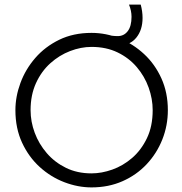

<svg xmlns="http://www.w3.org/2000/svg" viewBox="-20 -809 793 835"><path d="M378 6Q319 6 260 -16.5Q201 -39 153 -82.5Q105 -126 76 -188.5Q47 -251 47 -330Q47 -389 69 -448.5Q91 -508 133.5 -557Q176 -606 237.5 -636Q299 -666 378 -666Q441 -666 500 -642Q559 -618 606.5 -574Q654 -530 682 -468Q710 -406 710 -330Q710 -263 686 -202.5Q662 -142 618 -95Q574 -48 513 -21Q452 6 378 6ZM378 -55Q422 -55 468.5 -71.5Q515 -88 554.5 -122Q594 -156 619 -208Q644 -260 644 -330Q644 -379 626.5 -428Q609 -477 575 -517Q541 -557 491.5 -581Q442 -605 378 -605Q332 -605 285 -587Q238 -569 199 -534Q160 -499 136.5 -447.5Q113 -396 113 -330Q113 -280 131 -231.5Q149 -183 183.5 -143Q218 -103 267 -79Q316 -55 378 -55ZM600 -731Q600 -679 573 -645.5Q546 -612 499 -612Q479 -612 464.5 -614.5Q450 -617 435 -621L428 -623L429 -660L444 -657Q456 -655 468 -653.5Q480 -652 492 -652Q519 -652 535.5 -673.5Q552 -695 552 -736Q552 -762 541 -789H592Q596 -774 598 -759.5Q600 -745 600 -731Z"/></svg>

Font: Lil Grotesk
Style: Regular
Weight: 400
Designer: Bastien Sozeau
Foundry: NBR — Bastien Sozeau
Version: Version 4.002; ttfautohint (v1.8.4.7-5d5b)